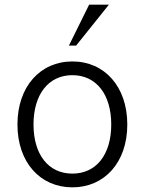

<svg xmlns="http://www.w3.org/2000/svg" viewBox="-20 -793 622 825"><path d="M291 12C429 12 527 -95 527 -258C527 -421 429 -529 291 -529C153 -529 55 -421 55 -258C55 -95 153 12 291 12ZM291 -470C394 -470 458 -387 458 -258C458 -129 394 -47 291 -47C188 -47 124 -129 124 -258C124 -387 188 -470 291 -470ZM307 -597 448 -773H363L276 -597Z"/></svg>

Font: Repo Light
Style: Regular
Weight: 300
Designer: Stefan Peev
Foundry: Context Ltd
Version: Version 001.502